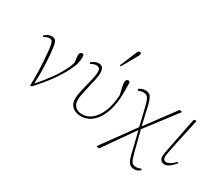

<svg xmlns="http://www.w3.org/2000/svg" viewBox="-148 -1153 2020 1735"><g transform="rotate(30 862.0 -285.5)"><path d="M176 0Q178 -89 176 -152Q174 -215 170.5 -259.5Q167 -304 164 -337Q160 -391 153.5 -416.5Q147 -442 138 -449.5Q129 -457 116 -457Q90 -457 58 -437L51 -450Q72 -467 89 -475Q106 -483 124 -483Q150 -483 162.5 -469Q175 -455 181 -424Q187 -393 192 -340Q197 -287 200 -215.5Q203 -144 199 -32Q266 -108 316.5 -179.5Q367 -251 398 -318Q404 -332 409.5 -345.5Q415 -359 420 -378L418 -395Q417 -406 414.5 -423.5Q412 -441 412 -451Q412 -468 420.5 -477.5Q429 -487 438 -487Q448 -487 453 -482Q458 -472 458 -451Q458 -432 451.5 -398Q445 -364 418 -310Q385 -244 330.5 -167Q276 -90 193 0L179 2Z M709 13Q656 13 621.5 -16Q587 -45 587 -103Q587 -132 596 -173Q605 -214 616 -258Q627 -302 636 -341Q645 -380 645 -405Q645 -439 632.5 -448Q620 -457 606 -457Q577 -457 546 -437L539 -450Q559 -467 576.5 -475Q594 -483 613 -483Q644 -483 656.5 -464Q669 -445 669 -407Q669 -383 660.5 -343Q652 -303 641 -257Q630 -211 621.5 -169.5Q613 -128 613 -101Q613 -59 639 -33.5Q665 -8 711 -8Q768 -8 813.5 -47.5Q859 -87 887.5 -159Q916 -231 920 -330Q907 -385 902 -408Q897 -431 897 -445Q897 -466 904.5 -474.5Q912 -483 920 -483Q928 -483 931.5 -480.5Q935 -478 939 -472Q941 -458 941 -423Q941 -388 941 -356Q941 -280 925.5 -213.5Q910 -147 880 -96Q850 -45 807 -16Q764 13 709 13ZM787 -564Q804 -603 820 -642Q836 -681 852 -720Q860 -739 866 -748.5Q872 -758 882 -758Q898 -758 898 -743Q898 -737 894 -728.5Q890 -720 879 -700Q859 -664 838.5 -628.5Q818 -593 798 -557Z M973 179 971 174 1217 -166 1174 -346Q1160 -405 1145.5 -431Q1131 -457 1095 -457Q1079 -457 1065.5 -453.5Q1052 -450 1041 -445L1036 -460Q1048 -470 1064.5 -476.5Q1081 -483 1100 -483Q1143 -483 1160 -455Q1177 -427 1192 -362L1233 -183L1456 -483L1481 -479L1482 -474L1240 -157L1295 58Q1309 112 1322.5 136.5Q1336 161 1370 161Q1401 161 1424 148L1429 161Q1403 187 1370 187Q1330 187 1311 162Q1292 137 1277 75L1225 -140L999 182Z M1584 13Q1562 13 1546 -0.5Q1530 -14 1530 -45Q1530 -65 1539.5 -110.5Q1549 -156 1565 -240L1611 -470L1632 -475L1638 -470L1614 -359Q1593 -262 1580.5 -204Q1568 -146 1562.5 -116.5Q1557 -87 1555 -74.5Q1553 -62 1553 -56Q1553 -31 1562 -22Q1571 -13 1585 -13Q1602 -13 1624.5 -25Q1647 -37 1677 -69L1686 -59Q1655 -22 1629.5 -4.5Q1604 13 1584 13Z"/></g></svg>

Font: Source Serif Pro ExtraLight
Style: Italic
Weight: 200
Italic angle: -12°
Designer: Frank Grießhammer
Foundry: Adobe Systems Incorporated
Version: Version 3.001;hotconv 1.0.111;makeotfexe 2.5.65597